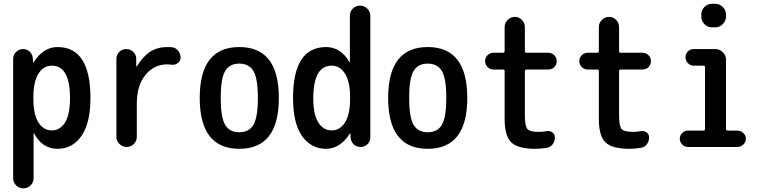

<svg xmlns="http://www.w3.org/2000/svg" viewBox="-20 -780 4040 1019"><path d="M157.2 -264.6V-254.9Q157.2 -171.9 184.1 -129.9Q210.9 -87.9 254.9 -87.9Q298.8 -87.9 325.2 -129.9Q351.6 -171.9 351.6 -259.8Q351.6 -431.6 254.9 -431.6Q210.9 -431.6 184.1 -389.2Q157.2 -346.7 157.2 -264.6ZM49.8 166V-467.8Q49.8 -489.3 65.4 -504.4Q81.1 -519.5 101.6 -519.5Q124 -519.5 138.7 -504.9Q153.3 -490.2 154.3 -467.8L155.3 -448.2H156.2Q158.2 -448.2 158.2 -449.2Q210 -530.3 285.2 -530.3Q460 -530.3 460 -259.8Q460 -126 412.1 -58.1Q364.3 9.8 285.2 9.8Q205.1 9.8 161.1 -71.3Q161.1 -72.3 159.2 -72.3H158.2V166Q158.2 188.5 142.1 204.1Q126 219.7 104 219.7Q82 219.7 65.9 204.1Q49.8 188.5 49.8 166Z M597.7 -53.7V-466.8Q597.7 -489.3 612.8 -504.4Q627.9 -519.5 649.9 -519.5Q671.9 -519.5 687.5 -504.4Q703.1 -489.3 703.1 -466.8V-427.7H704.1H706.1Q740.2 -482.4 778.3 -506.3Q816.4 -530.3 868.2 -530.3Q884.8 -530.3 892.6 -529.3Q912.1 -527.3 925.3 -511.2Q938.5 -495.1 938.5 -473.6Q938.5 -457 924.3 -445.8Q910.2 -434.6 891.6 -436.5Q883.8 -437.5 868.2 -438.5Q796.9 -438.5 751.5 -381.8Q706.1 -325.2 706.1 -230.5V-53.7Q706.1 -31.2 689.9 -15.6Q673.8 0 651.9 0Q629.9 0 613.8 -16.1Q597.7 -32.2 597.7 -53.7Z M1325.2 -402.8Q1301.8 -442.4 1250 -442.4Q1198.2 -442.4 1174.8 -402.8Q1151.4 -363.3 1151.4 -260.3Q1151.4 -157.2 1174.8 -117.7Q1198.2 -78.1 1250 -78.1Q1301.8 -78.1 1325.2 -117.7Q1348.6 -157.2 1348.6 -260.3Q1348.6 -363.3 1325.2 -402.8ZM1460 -260.3Q1460 9.8 1250 9.8Q1040 9.8 1040 -260.3Q1040 -530.3 1250 -530.3Q1460 -530.3 1460 -260.3Z M1740.2 -431.6Q1643.6 -431.6 1642.6 -259.8Q1642.6 -171.9 1669.4 -129.9Q1696.3 -87.9 1740.2 -87.9Q1784.2 -87.9 1811 -129.9Q1837.9 -171.9 1837.9 -254.9V-264.6Q1837.9 -346.7 1811 -389.2Q1784.2 -431.6 1740.2 -431.6ZM1710 9.8Q1630.9 9.8 1583 -58.1Q1535.2 -126 1535.2 -259.8Q1535.2 -529.3 1710 -530.3Q1788.1 -530.3 1834 -451.2Q1834 -450.2 1835.9 -450.2Q1836.9 -450.2 1836.9 -451.2V-696.3Q1836.9 -718.8 1852.5 -734.4Q1868.2 -750 1891.1 -750Q1914.1 -750 1929.7 -733.9Q1945.3 -717.8 1945.3 -696.3V-50.8Q1945.3 -29.3 1930.2 -14.6Q1915 0 1893.6 0Q1871.1 0 1856.4 -14.6Q1841.8 -29.3 1840.8 -50.8L1839.8 -71.3Q1839.8 -72.3 1838.9 -72.3Q1836.9 -72.3 1836.9 -71.3Q1785.2 9.8 1710 9.8Z M2325.2 -402.8Q2301.8 -442.4 2250 -442.4Q2198.2 -442.4 2174.8 -402.8Q2151.4 -363.3 2151.4 -260.3Q2151.4 -157.2 2174.8 -117.7Q2198.2 -78.1 2250 -78.1Q2301.8 -78.1 2325.2 -117.7Q2348.6 -157.2 2348.6 -260.3Q2348.6 -363.3 2325.2 -402.8ZM2460 -260.3Q2460 9.8 2250 9.8Q2040 9.8 2040 -260.3Q2040 -530.3 2250 -530.3Q2460 -530.3 2460 -260.3Z M2599.6 -411.1Q2581.1 -411.1 2567.9 -423.8Q2554.7 -436.5 2554.7 -455.6Q2554.7 -474.6 2567.9 -487.3Q2581.1 -500 2599.6 -500H2649.4Q2658.2 -500 2658.2 -508.8V-635.7Q2658.2 -658.2 2674.3 -674.3Q2690.4 -690.4 2712.4 -690.4Q2734.4 -690.4 2750 -674.3Q2765.6 -658.2 2765.6 -635.7V-508.8Q2765.6 -500 2774.4 -500H2889.6Q2908.2 -500 2921.4 -487.3Q2934.6 -474.6 2934.6 -455.6Q2934.6 -436.5 2921.9 -423.8Q2909.2 -411.1 2889.6 -411.1H2774.4Q2766.6 -411.1 2765.6 -402.3V-169.9Q2765.6 -111.3 2778.8 -95.7Q2792 -80.1 2839.8 -80.1Q2862.3 -80.1 2880.9 -84Q2897.5 -86.9 2911.1 -77.6Q2924.8 -68.4 2924.8 -50.8Q2924.8 -29.3 2912.6 -13.7Q2900.4 2 2879.9 4.9Q2847.7 9.8 2820.3 9.8Q2729.5 9.8 2693.8 -23.9Q2658.2 -57.6 2658.2 -150.4V-402.3Q2658.2 -411.1 2649.4 -411.1Z M3099.6 -411.1Q3081.1 -411.1 3067.9 -423.8Q3054.7 -436.5 3054.7 -455.6Q3054.7 -474.6 3067.9 -487.3Q3081.1 -500 3099.6 -500H3149.4Q3158.2 -500 3158.2 -508.8V-635.7Q3158.2 -658.2 3174.3 -674.3Q3190.4 -690.4 3212.4 -690.4Q3234.4 -690.4 3250 -674.3Q3265.6 -658.2 3265.6 -635.7V-508.8Q3265.6 -500 3274.4 -500H3389.6Q3408.2 -500 3421.4 -487.3Q3434.6 -474.6 3434.6 -455.6Q3434.6 -436.5 3421.9 -423.8Q3409.2 -411.1 3389.6 -411.1H3274.4Q3266.6 -411.1 3265.6 -402.3V-169.9Q3265.6 -111.3 3278.8 -95.7Q3292 -80.1 3339.8 -80.1Q3362.3 -80.1 3380.9 -84Q3397.5 -86.9 3411.1 -77.6Q3424.8 -68.4 3424.8 -50.8Q3424.8 -29.3 3412.6 -13.7Q3400.4 2 3379.9 4.9Q3347.7 9.8 3320.3 9.8Q3229.5 9.8 3193.8 -23.9Q3158.2 -57.6 3158.2 -150.4V-402.3Q3158.2 -411.1 3149.4 -411.1Z M3630.9 0Q3613.3 0 3600.6 -13.2Q3587.9 -26.4 3587.9 -43.9Q3587.9 -61.5 3600.6 -74.2Q3613.3 -86.9 3630.9 -86.9H3713.9Q3721.7 -86.9 3721.7 -95.7V-423.8Q3721.7 -431.6 3713.9 -431.6H3661.1Q3643.6 -431.6 3630.9 -444.8Q3618.2 -458 3618.2 -476.1Q3618.2 -494.1 3630.4 -506.8Q3642.6 -519.5 3661.1 -519.5H3776.4Q3799.8 -519.5 3816.4 -502.9Q3833 -486.3 3833 -462.9V-95.7Q3833 -86.9 3841.8 -86.9H3893.6Q3911.1 -86.9 3924.8 -74.2Q3938.5 -61.5 3938.5 -43.9Q3938.5 -26.4 3925.3 -13.2Q3912.1 0 3893.6 0ZM3758.8 -759.8H3776.4Q3799.8 -759.8 3816.4 -742.7Q3833 -725.6 3833 -703.1V-692.4Q3833 -668.9 3815.9 -651.9Q3798.8 -634.8 3776.4 -634.8H3758.8Q3735.4 -634.8 3718.8 -651.9Q3702.1 -668.9 3702.1 -692.4V-703.1Q3702.1 -726.6 3718.8 -743.2Q3735.4 -759.8 3758.8 -759.8Z"/></svg>

Font: Rounded Mgen+ 2m medium
Style: Regular
Weight: 500
Designer: [Source Han Sans]
Ryoko NISHIZUKA  (kana & ideographs); Paul D. Hunt (Latin, Greek & Cyrillic); Wenlong ZHANG  (bopomofo
Version: Version 1.059.20150602